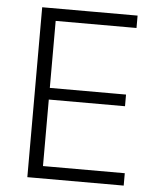

<svg xmlns="http://www.w3.org/2000/svg" viewBox="-51 -744 641 788"><g transform="rotate(5 269.5 -350.0)"><path d="M137 -51H488V0H91V-700H484V-649H137L151 -689V-350L137 -373H465V-325H137L151 -348V-11Z"/></g></svg>

Font: Pathway Extreme 28pt ExtraLight
Style: Regular
Weight: 250
Designer: Eduardo Rodriguez Tunni
Foundry: Eduardo Rodriguez Tunni
Version: Version 1.001;gftools[0.9.26]